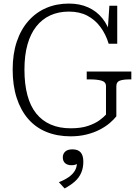

<svg xmlns="http://www.w3.org/2000/svg" viewBox="-20 -747 783 1076"><path d="M632 -264V-95Q618 -77 594.5 -57Q571 -37 538 -20Q505 -3 464 7Q423 17 376 17Q301 17 240.5 -7.5Q180 -32 138 -80.5Q96 -129 73.5 -198.5Q51 -268 51 -357Q51 -445 74 -513.5Q97 -582 139.5 -630Q182 -678 239.5 -702.5Q297 -727 366 -727Q427 -727 474.5 -705.5Q522 -684 553.5 -644.5Q585 -605 601 -551H582L593 -715H637V-502H589Q573 -555 543 -595.5Q513 -636 469.5 -659Q426 -682 366 -682Q308 -682 262 -661Q216 -640 183.5 -599Q151 -558 134 -497.5Q117 -437 117 -357Q117 -276 133.5 -214Q150 -152 183 -111Q216 -70 264.5 -49Q313 -28 376 -28Q434 -28 473.5 -41.5Q513 -55 537.5 -73Q562 -91 574 -105V-264Q574 -288 549 -295Q524 -302 486 -302H466V-346H716V-302H704Q671 -302 651.5 -295Q632 -288 632 -264ZM342 309 310 274Q343 261 365 245.5Q387 230 399 210.5Q411 191 411 166L422 163Q415 171 405 175Q395 179 382 179Q358 179 345 167.5Q332 156 332 135Q332 115 345.5 102.5Q359 90 386 90Q417 90 432 107Q447 124 447 159Q447 194 435 221.5Q423 249 399.5 270Q376 291 342 309Z"/></svg>

Font: Roboto Serif SemiCondensed ExtraLight
Style: Regular
Weight: 250
Width: 4
Designer: Greg Gazdowicz
Foundry: Commercial Type
Version: Version 1.007